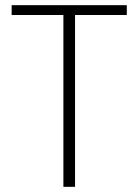

<svg xmlns="http://www.w3.org/2000/svg" viewBox="-20 -722 535 742"><path d="M470 -702V-664H270V0H225V-664H25V-702Z"/></svg>

Font: Fz Poppins ExtLt
Style: Regular
Weight: 200
Designer: Ninad Kale (Devanagari), Jonny Pinhorn (Latin)
Foundry: Indian Type Foundry
Version: Vit hóa bi Vntype.Com & FontZin.Com